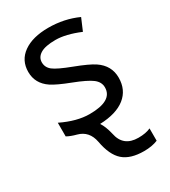

<svg xmlns="http://www.w3.org/2000/svg" viewBox="-192 -640 862 975"><g transform="rotate(-30 239.5 -153.0)"><path d="M369.1 167Q413.1 167 440.9 153.8V226.1Q406.7 240.2 359.9 240.2Q280.3 240.2 238.8 203.6Q197.3 167 182.1 83Q168.9 13.7 106.9 -2.9Q73.2 -11.7 51.8 -23.9V-104Q140.1 -61 214.4 -61Q349.1 -61 349.1 -140.1Q349.1 -171.9 320.1 -193.8Q291 -215.8 216.1 -244.6Q141.1 -273.4 110.4 -293.9Q50.8 -334 50.8 -401.9Q50.8 -469.7 104.5 -507.8Q158.2 -545.9 250.7 -545.9Q343.3 -545.9 422.9 -509.8L393.1 -439.9Q311.5 -474.1 251.5 -474.1Q191.4 -474.1 163.1 -456.8Q134.8 -439.5 134.8 -409.7Q134.8 -379.9 159.2 -360.6Q183.6 -341.3 261.7 -311.8Q339.8 -282.2 372.1 -260.7Q434.6 -218.8 434.3 -147.5Q434.1 -76.2 382.8 -35.4Q331.5 5.4 234.9 8.8Q252.9 35.2 264.2 83Q280.8 167 369.1 167Z"/></g></svg>

Font: NotoSans
Style: Regular
Weight: 400
Designer: Monotype Design team
Foundry: Monotype Imaging Inc.
Version: Version 1.04